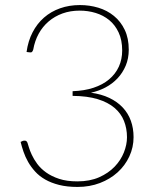

<svg xmlns="http://www.w3.org/2000/svg" viewBox="-20 -731 620 759"><path d="M85 -525.5Q91 -569 108.8 -603.2Q126.5 -637.5 154 -661.5Q181.5 -685.5 217.5 -698.2Q253.5 -711 296 -711Q334 -711 368.8 -700.5Q403.5 -690 430.2 -668.2Q457 -646.5 473 -613.2Q489 -580 489 -534.5Q489 -500 477 -471.5Q465 -443 444.5 -421.2Q424 -399.5 396.8 -385.2Q369.5 -371 339.5 -364.5Q380.5 -359 412 -344Q443.5 -329 465 -306.2Q486.5 -283.5 497.2 -253.8Q508 -224 508 -189Q508 -148.5 491.2 -112.5Q474.5 -76.5 445 -49.8Q415.5 -23 375 -7.5Q334.5 8 286.5 8Q245 8 213.5 0Q182 -8 158.5 -21.5Q135 -35 118.8 -53Q102.5 -71 91.2 -90.8Q80 -110.5 73 -131Q66 -151.5 61.5 -170L70 -174Q74 -175.5 80 -174.8Q86 -174 89 -165.5Q90.5 -161.5 94.2 -148.5Q98 -135.5 105.8 -118.8Q113.5 -102 127 -83.5Q140.5 -65 162 -49.5Q183.5 -34 213.8 -24Q244 -14 286 -14Q335 -14 371.8 -30.2Q408.5 -46.5 433 -72Q457.5 -97.5 469.8 -128.5Q482 -159.5 482 -188.5Q482 -223 470.2 -252.8Q458.5 -282.5 432.8 -304.5Q407 -326.5 366.2 -339Q325.5 -351.5 267 -352V-370.5Q313 -372 349.5 -384Q386 -396 411.2 -417.2Q436.5 -438.5 449.8 -467.5Q463 -496.5 463 -531.5Q463 -572.5 449 -602.5Q435 -632.5 411.8 -651.5Q388.5 -670.5 358.2 -679.8Q328 -689 295 -689Q258 -689 227 -677.8Q196 -666.5 172.2 -646.2Q148.5 -626 133 -597.8Q117.5 -569.5 111.5 -535.5Q109.5 -528.5 106.5 -525.8Q103.5 -523 97.5 -524Z"/></svg>

Font: Lato ExtraLight
Style: Regular
Weight: 275
Designer: Lukasz Dziedzic with Adam Twardoch and Botio Nikoltchev
Foundry: tyPoland Lukasz Dziedzic
Version: Version 2.015; 2015-08-06; http://www.latofonts.com/